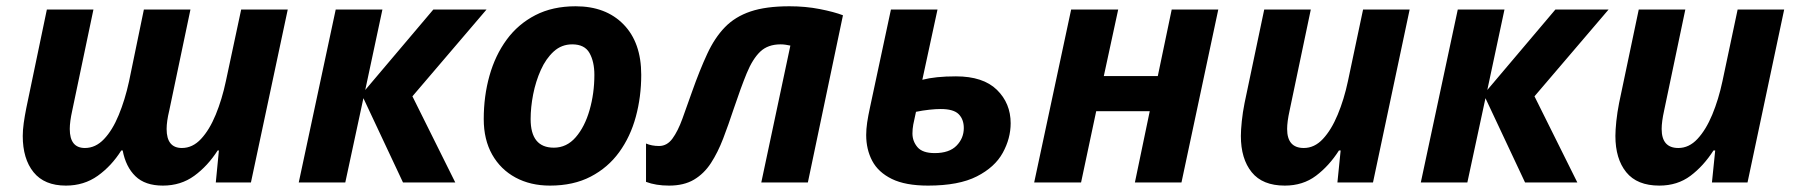

<svg xmlns="http://www.w3.org/2000/svg" viewBox="-20 -576 5668 606"><path d="M188 9.8Q120.1 9.8 85.9 -32.5Q51.8 -74.7 51.8 -147Q51.8 -165 54.9 -187.7Q58.1 -210.4 63 -234.9L127.9 -545.9H274.9L208 -227.1Q200.2 -191.9 200.2 -168.9Q200.2 -108.9 248 -108.9Q281.7 -108.9 308.3 -137Q335 -165 354.7 -212.9Q374.5 -260.7 387.2 -318.8L434.1 -545.9H581.1L514.2 -227.1Q505.9 -192.9 505.9 -168.9Q505.9 -108.9 554.2 -108.9Q587.9 -108.9 614.5 -137.5Q641.1 -166 660.9 -214.1Q680.7 -262.2 692.9 -319.8L741.2 -545.9H888.2L772 0H661.1L670.9 -101.1H667Q635.7 -52.2 593.3 -21.2Q550.8 9.8 494.1 9.8Q438 9.8 407.5 -19.8Q377 -49.3 367.2 -101.1H362.8Q332 -52.2 288.6 -21.2Q245.1 9.8 188 9.8Z M922.9 0 1039.6 -545.9H1187L1132.8 -292L1347.7 -545.9H1515.6L1281.7 -272L1417 0H1252L1127 -266.1L1069.8 0Z M1715.8 9.8Q1654.3 9.8 1607.2 -15.6Q1560.1 -41 1533.4 -88.1Q1506.8 -135.3 1506.8 -200.2Q1506.8 -272.5 1524.9 -336.9Q1543 -401.4 1579.1 -450.7Q1615.2 -500 1669.7 -528.1Q1724.1 -556.2 1796.9 -556.2Q1892.1 -556.2 1948 -499Q2003.9 -441.9 2003.9 -339.8Q2003.9 -270.5 1986.8 -207.5Q1969.7 -144.5 1934.3 -95.7Q1898.9 -46.9 1844.5 -18.6Q1790 9.8 1715.8 9.8ZM1728 -109.9Q1768.6 -109.9 1797.1 -142.8Q1825.7 -175.8 1840.8 -228.5Q1856 -281.2 1856 -339.8Q1856 -381.3 1840.6 -408.7Q1825.2 -436 1786.1 -436Q1752.4 -436 1727.8 -413.6Q1703.1 -391.1 1687 -355.2Q1670.9 -319.3 1662.8 -278.3Q1654.8 -237.3 1654.8 -200.2Q1654.8 -109.9 1728 -109.9Z M2091.8 9.8Q2049.8 9.8 2019 -2V-123Q2037.1 -115.2 2060.1 -115.2Q2085.4 -115.2 2102.5 -138.7Q2119.6 -162.1 2133.8 -201.2Q2147.9 -240.2 2164.1 -286.1Q2188.5 -355 2212.2 -406Q2235.8 -457 2268.1 -490.2Q2300.3 -523.4 2348.9 -539.8Q2397.5 -556.2 2471.7 -556.2Q2522.5 -556.2 2567.4 -547.4Q2612.3 -538.6 2640.6 -527.8L2529.8 0H2382.8L2474.6 -432.1Q2467.3 -433.6 2459.7 -434.8Q2452.1 -436 2443.8 -436Q2403.8 -436 2379.6 -413.1Q2355.5 -390.1 2336.9 -345Q2318.4 -299.8 2295.9 -232.9Q2279.3 -182.6 2262.5 -138.7Q2245.6 -94.7 2223.9 -61.3Q2202.1 -27.8 2170.4 -9Q2138.7 9.8 2091.8 9.8Z M2909.2 9.8Q2837.9 9.8 2794.9 -11.2Q2752 -32.2 2732.9 -68.4Q2713.9 -104.5 2713.9 -149.9Q2713.9 -168 2717 -189.5Q2720.2 -210.9 2726.1 -237.8L2792 -545.9H2939L2891.1 -324.2Q2912.1 -329.6 2938.2 -332.3Q2964.4 -335 2997.1 -335Q3083 -335 3126.5 -292.5Q3169.9 -250 3169.9 -187Q3169.9 -139.2 3145 -93.8Q3120.1 -48.3 3063.2 -19.3Q3006.3 9.8 2909.2 9.8ZM2930.2 -92.8Q2976.1 -92.8 2999 -116.2Q3022 -139.6 3022 -171.9Q3022 -199.2 3005.9 -215.6Q2989.7 -231.9 2949.2 -231.9Q2933.6 -231.9 2913.1 -229.7Q2892.6 -227.5 2871.1 -223.1Q2865.2 -196.8 2862.5 -182.9Q2859.9 -168.9 2859.9 -154.8Q2859.9 -130.4 2875.7 -111.6Q2891.6 -92.8 2930.2 -92.8Z M3244.1 0 3360.8 -545.9H3509.3L3463.9 -335.9H3634.3L3678.2 -545.9H3825.2L3709 0H3562L3608.9 -225.1H3439.9L3392.1 0Z M4035.2 9.8Q3964.8 9.8 3930.7 -32.5Q3896.5 -74.7 3896.5 -147Q3896.5 -165 3899.4 -193.4Q3902.3 -221.7 3908.2 -251L3970.2 -545.9H4117.2L4050.3 -227.1Q4042.5 -191.9 4042.5 -168.9Q4042.5 -108.9 4095.2 -108.9Q4128.9 -108.9 4155.5 -137.5Q4182.1 -166 4202.1 -214.1Q4222.2 -262.2 4234.4 -319.8L4282.2 -545.9H4429.2L4313.5 0H4201.2L4211.4 -101.1H4206.1Q4174.8 -52.2 4133.5 -21.2Q4092.3 9.8 4035.2 9.8Z M4464.4 0 4581.1 -545.9H4728.5L4674.3 -292L4889.2 -545.9H5057.1L4823.2 -272L4958.5 0H4793.5L4668.5 -266.1L4611.3 0Z M5217.3 9.8Q5147 9.8 5112.8 -32.5Q5078.6 -74.7 5078.6 -147Q5078.6 -165 5081.5 -193.4Q5084.5 -221.7 5090.3 -251L5152.3 -545.9H5299.3L5232.4 -227.1Q5224.6 -191.9 5224.6 -168.9Q5224.6 -108.9 5277.3 -108.9Q5311 -108.9 5337.6 -137.5Q5364.3 -166 5384.3 -214.1Q5404.3 -262.2 5416.5 -319.8L5464.4 -545.9H5611.3L5495.6 0H5383.3L5393.6 -101.1H5388.2Q5356.9 -52.2 5315.7 -21.2Q5274.4 9.8 5217.3 9.8Z"/></svg>

Font: Open Sans
Style: Bold Italic
Weight: 700
Italic angle: -12°
Designer: Monotype Design Team
Foundry: Monotype Imaging Inc.
Version: Version 3.003; ttfautohint (v1.8.4)